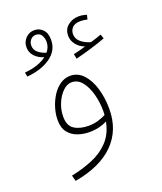

<svg xmlns="http://www.w3.org/2000/svg" viewBox="-154 -722 888 1051"><g transform="rotate(-20 290.0 -196.5)"><path d="M103 230 94 196Q159 183 217.5 159Q276 135 316.5 92Q357 49 370 -19Q350 -8 323.5 -1.5Q297 5 265 5Q232 5 199.5 -6Q167 -17 145.5 -43.5Q124 -70 124 -116Q124 -151 135 -187Q146 -223 165.5 -253.5Q185 -284 212 -302.5Q239 -321 271 -321Q315 -321 346.5 -287Q378 -253 394.5 -197.5Q411 -142 411 -77Q411 45 333 124Q255 203 103 230ZM159 -123Q159 -70 191.5 -49.5Q224 -29 274 -29Q304 -29 330.5 -37Q357 -45 375 -55Q376 -67 376 -79Q376 -128 363.5 -175.5Q351 -223 326.5 -254Q302 -285 266 -285Q239 -285 214.5 -261Q190 -237 174.5 -200Q159 -163 159 -123ZM337 -397 331 -425Q353 -430 370 -434.5Q387 -439 403 -444Q373 -455 354.5 -478.5Q336 -502 336 -530Q336 -569 363.5 -590Q391 -611 425 -611Q451 -611 472 -603L466 -578Q446 -583 425 -583Q394 -583 379 -567.5Q364 -552 364 -530Q364 -501 387.5 -482Q411 -463 442 -455Q477 -465 505 -476L514 -451Q478 -437 428 -422Q378 -407 337 -397ZM50 -397 45 -422Q89 -426 121 -437.5Q153 -449 173 -465Q140 -475 120 -497Q100 -519 100 -549Q100 -580 121 -601.5Q142 -623 172 -623Q200 -623 220.5 -602.5Q241 -582 241 -542Q241 -481 188.5 -443Q136 -405 50 -397ZM128 -549Q128 -523 148 -507Q168 -491 193 -484Q214 -509 214 -540Q214 -561 204 -578.5Q194 -596 171 -596Q152 -596 140 -582Q128 -568 128 -549Z"/></g></svg>

Font: Noto Sans Arabic UI SmCn XLt
Style: Regular
Weight: 200
Width: 4
Designer: Monotype Design Team, Nadine Chahine and Nizar Qandah
Foundry: Monotype Imaging Inc.
Version: Version 2.010; ttfautohint (v1.8.4.7-5d5b)